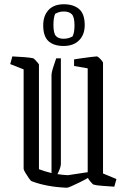

<svg xmlns="http://www.w3.org/2000/svg" viewBox="-20 -873 603 902"><path d="M91 -547 28 -572 38 -608Q66 -607 95.5 -604.5Q125 -602 137 -599Q139 -598 145.5 -591.5Q152 -585 157.5 -578Q163 -571 163 -569V-78Q192 -67 222 -60V-521Q222 -531 228.5 -552.5Q235 -574 244 -599H266V-103Q266 -87 250 -55Q275 -51 299 -50L392 -64V-552L328 -563V-594Q340 -596 364 -599.5Q388 -603 409.5 -605.5Q431 -608 435 -608Q438 -608 445 -602Q452 -596 458 -588.5Q464 -581 464 -578V-58L527 -32L517 4Q489 2 460 0Q431 -2 419 -6Q416 -7 406 -18.5Q396 -30 393 -37Q376 -27 354.5 -16.5Q333 -6 316 1.5Q299 9 294 9Q198 5 128 -22Q124 -24 115.5 -36Q107 -48 99 -61.5Q91 -75 91 -80ZM279 -657Q233 -657 208 -679.5Q183 -702 183 -754Q183 -799 208 -826Q233 -853 280 -853Q325 -853 351.5 -830.5Q378 -808 378 -755Q378 -710 351.5 -683.5Q325 -657 279 -657ZM278 -691Q292 -691 302 -694Q312 -697 321 -702Q330 -720 330 -753Q330 -794 317 -806.5Q304 -819 280 -819Q267 -819 257.5 -816Q248 -813 239 -808Q231 -789 231 -756Q231 -716 243 -703.5Q255 -691 278 -691Z"/></svg>

Font: Grenze Gotisch Light
Style: Regular
Weight: 300
Designer: Renata Polastri
Foundry: Omnibus-Type
Version: Version 1.001